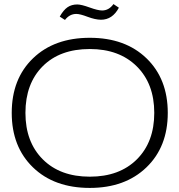

<svg xmlns="http://www.w3.org/2000/svg" viewBox="-20 -923 889 951"><path d="M424.8 7.8Q248.5 7.8 143.3 -94Q38.1 -195.8 38.1 -363.8Q38.1 -532.7 143.6 -634.3Q249 -735.8 424.8 -735.8Q600.6 -735.8 705.8 -634Q811 -532.2 811 -363.8Q811 -195.8 705.3 -94Q599.6 7.8 424.8 7.8ZM106 -363.8Q106 -219.7 191.9 -133.8Q277.8 -47.9 424.8 -47.9Q571.8 -47.9 658 -133.8Q744.1 -219.7 744.1 -363.8Q744.1 -508.3 657.5 -594.2Q570.8 -680.2 424.8 -680.2Q276.4 -680.2 191.2 -594.5Q106 -508.8 106 -363.8ZM275.9 -840.8Q294.4 -873.5 314.5 -887.2Q334.5 -900.9 362.8 -900.9Q382.8 -900.9 423.8 -886Q464.8 -871.1 485.8 -871.1Q519.5 -871.1 542 -902.8L568.8 -884.8Q537.1 -825.2 480 -825.2Q451.2 -825.7 413.8 -839.8Q376.5 -854 357.9 -854Q324.7 -854 301.8 -824.2Z"/></svg>

Font: Lumene Sans Expanded Light
Style: Regular
Weight: 300
Width: 7
Designer: Deni Anggara
Version: Version 1.003;Glyphs 3.1.2 (3151)